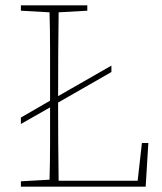

<svg xmlns="http://www.w3.org/2000/svg" viewBox="-20 -698 604 717"><path d="M58 -658V-678H306V-658L199 -652Q198 -582 197.5 -506Q197 -430 197 -339L396 -453V-429L197 -315V-290Q197 -232 197.5 -163Q198 -94 199 -23H494L510 -164H534L524 -1H58V-21L165 -27Q167 -98 167 -167Q167 -236 167 -297L58 -235V-259L167 -322V-368Q167 -439 167 -510.5Q167 -582 165 -652Z"/></svg>

Font: Source Serif Pro ExtraLight
Style: Regular
Weight: 200
Designer: Frank Grießhammer
Foundry: Adobe Systems Incorporated
Version: Version 3.001;hotconv 1.0.111;makeotfexe 2.5.65597